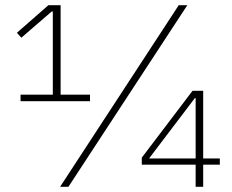

<svg xmlns="http://www.w3.org/2000/svg" viewBox="-20 -718 891 738"><path d="M59 -329V-354H183V-674H179L62 -573L45 -592L166 -698H213V-354H326V-329ZM211 0 667 -698H700L243 0ZM732 0V-85H525V-112L720 -369H761V-109H825V-85H761V0ZM732 -341H729L553 -109H732Z"/></svg>

Font: IBM Plex Sans KR ExtLt
Style: Regular
Weight: 200
Designer: Mike Abbink; Paul van der Laan; Pieter van Rosmalen; Wujin Sim; Chorong Kim; Dohee Lee;
Foundry: Sandoll Inc.
Version: Version 1.002